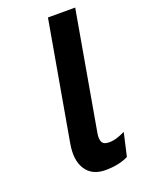

<svg xmlns="http://www.w3.org/2000/svg" viewBox="-137 -763 617 838"><g transform="rotate(-20 171.5 -344.0)"><path d="M204.5 12Q142.5 12 114 -31.8Q85.5 -75.5 99 -151L195.5 -700H322L226 -153Q221 -126 228.2 -111.2Q235.5 -96.5 260 -96.5Q278.5 -96.5 295.8 -101.8Q313 -107 335.5 -117.5L311 -10Q267.5 12 204.5 12Z"/></g></svg>

Font: Overpass
Style: Bold Italic
Weight: 700
Italic angle: -10°
Designer: Delve Withrington, Dave Bailey, Thomas Jockin
Foundry: Delve Fonts LLC
Version: Version 4.000; ttfautohint (v1.8.3)